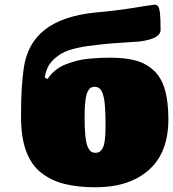

<svg xmlns="http://www.w3.org/2000/svg" viewBox="-20 -790 738 819"><path d="M388.2 8.8Q311 8.8 255.1 -5.4Q199.2 -19.5 156.2 -52.7Q113.3 -85.9 91.6 -145Q69.8 -204.1 69.8 -289.1V-309.1Q69.8 -418 81.1 -498Q96.2 -605 171.9 -663.8Q247.6 -722.7 388.2 -736.8Q478 -744.6 550.5 -756.6Q623 -768.6 639.2 -770Q649.4 -770 654.5 -762.9Q659.7 -755.9 662.4 -732.9Q665 -710 665 -664.1Q666.5 -624 573.2 -612.8Q554.7 -611.3 517.6 -609.1Q480.5 -606.9 445.8 -604Q411.1 -601.1 377 -596.2Q273.4 -585.4 231 -554.2Q212.9 -542 200.7 -528.1Q188.5 -514.2 182.6 -500.2Q176.8 -486.3 174.6 -478Q172.4 -469.7 170.9 -459L183.1 -453.1Q196.8 -474.6 217 -490.7Q237.3 -506.8 262.7 -516.4Q288.1 -525.9 311 -531.7Q334 -537.6 363.3 -540Q392.6 -542.5 409.9 -543.2Q427.2 -543.9 451.2 -543.9Q515.1 -543.9 559.3 -531.7Q603.5 -519.5 635.7 -489.7Q668 -460 683.1 -408.7Q698.2 -357.4 698.2 -280.8Q698.2 -138.7 614.7 -64.9Q531.2 8.8 388.2 8.8ZM409.2 -408.2Q398.9 -419.9 383.8 -419.9Q374 -419.9 367.2 -415.8Q360.4 -411.6 353.8 -398.9Q347.2 -386.2 344 -358.6Q340.8 -331.1 340.8 -289.1Q340.8 -240.7 344.2 -209Q347.7 -177.2 354.7 -162.6Q361.8 -147.9 369.1 -143.1Q376.5 -138.2 387.2 -138.2Q396.5 -138.2 402.8 -141.4Q409.2 -144.5 416 -154.8Q422.9 -165 426.5 -188.2Q430.2 -211.4 430.2 -247.1Q430.2 -326.2 425.3 -359.6Q420.4 -393.1 409.2 -408.2Z"/></svg>

Font: GGS TheRock Black
Style: Regular
Weight: 900
Designer: Rodrigo Fuenzalida (2012); Goodgame Studios (2014)
Foundry: Rodrigo Fuenzalida,2012;  GGS,2014
Version: Version 1.002 | FøM Mod